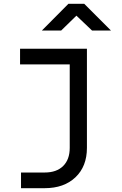

<svg xmlns="http://www.w3.org/2000/svg" viewBox="-20 -805 640 1005"><path d="M90 180V98H214Q276 98 310.5 64Q345 30 345 -31V-468H85V-550H435V-31Q435 66 375 123Q315 180 214 180ZM199 -645 338 -785H421L561 -645H462L380 -723L300 -645Z"/></svg>

Font: JetBrains Mono
Style: Regular
Weight: 400
Monospace: yes
Designer: Philipp Nurullin, Konstantin Bulenkov
Foundry: JetBrains
Version: Version 2.305